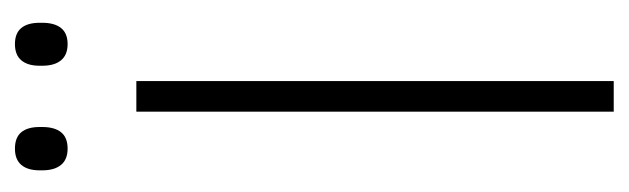

<svg xmlns="http://www.w3.org/2000/svg" viewBox="-312 -530 842 257"><g transform="rotate(-90 108.5 -401.0)"><path d="M129 0H88V-639H129ZM38.5 -731Q24 -731 16.8 -739.8Q9.5 -748.5 9.5 -765V-768.5Q9.5 -784.5 16.8 -793Q24 -801.5 38.5 -801.5Q53.5 -801.5 60.5 -793Q67.5 -784.5 67.5 -768.5V-765Q67.5 -748.5 60.5 -739.8Q53.5 -731 38.5 -731ZM178.5 -731Q164 -731 156.8 -739.8Q149.5 -748.5 149.5 -765V-768.5Q149.5 -784.5 156.8 -793Q164 -801.5 178.5 -801.5Q193 -801.5 200 -793Q207 -784.5 207 -768.5V-765Q207 -748.5 200 -739.8Q193 -731 178.5 -731Z"/></g></svg>

Font: Anek Gurmukhi ExtraLight
Style: Regular
Weight: 250
Designer: Sarang Kulkarni (Gurmukhi), Yesha Goshar (Latin)
Foundry: Ek Type
Version: Version 1.003